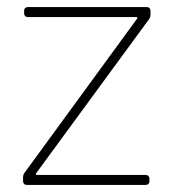

<svg xmlns="http://www.w3.org/2000/svg" viewBox="-20 -521 489 541"><path d="M55 0H391C397 0 401 -4 401 -10V-18C401 -24 397 -28 391 -28H84C81 -28 80 -31 82 -33L400 -467C403 -471 404 -475 404 -480V-491C404 -497 400 -501 394 -501H58C52 -501 48 -497 48 -491V-483C48 -477 52 -473 58 -473H364C367 -473 368 -470 366 -468L49 -34C46 -30 45 -26 45 -21V-10C45 -4 49 0 55 0Z"/></svg>

Font: Barlow Thin
Style: Regular
Weight: 250
Designer: Jeremy Tribby
Foundry: Tribby Type
Version: Version 1.422;hotconv 1.0.109;makeotfexe 2.5.65596